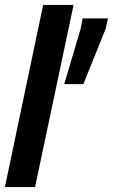

<svg xmlns="http://www.w3.org/2000/svg" viewBox="-41 -763 460 783"><path d="M-21 0 135 -743H259L102 0ZM221 -420 288 -646 296 -688H399L390 -646L299 -420Z"/></svg>

Font: Saira Ultra Condensed Black
Style: Italic
Weight: 900
Width: 1
Italic angle: -12°
Designer: Hector Gatti with collaboration of the Omnibus-Type team
Foundry: Omnibus-Type
Version: Version 1.001; ttfautohint (v1.8)